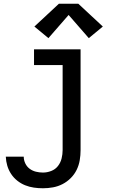

<svg xmlns="http://www.w3.org/2000/svg" viewBox="-20 -784 640 1027"><path d="M210 223Q185 223 161 219.5Q137 216 114.5 207Q92 198 72.5 182.5Q53 167 39.5 146.5Q26 126 19 102.5Q12 79 11 54H107Q107 73 115.5 90.5Q124 108 139 119Q154 130 172.5 134.5Q191 139 210 139Q232 139 254 130.5Q276 122 290 104Q304 86 309.5 63.5Q315 41 315 19V-436H162V-520H411V19Q411 46 406.5 73Q402 100 390 124.5Q378 149 358.5 168.5Q339 188 315 200.5Q291 213 264 218Q237 223 210 223ZM239 -580 164 -642 295 -764H399L530 -642L455 -580L347 -704Z"/></svg>

Font: Zed Mono Medium Extended
Style: Regular
Weight: 500
Width: 7
Monospace: yes
Designer: Belleve Invis
Foundry: Belleve Invis
Version: Version 1.0.0; ttfautohint (v1.8.4)